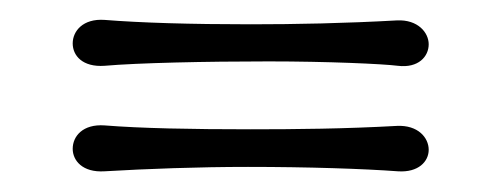

<svg xmlns="http://www.w3.org/2000/svg" viewBox="-20 -308 501 192"><path d="M377 -182.1C325.2 -179.2 275.4 -178.7 230.5 -178.7C170.9 -178.7 120.6 -179.7 84.5 -182.6C63 -184.1 52.7 -171.9 52.7 -159.2C52.7 -147.5 62.5 -135.3 84.5 -136.7C127 -139.2 178.7 -141.1 228 -141.1C288.1 -141.1 344.2 -139.2 377.9 -136.7C398.4 -135.3 408.7 -146.5 408.7 -158.2C408.7 -170.4 397.9 -183.1 377 -182.1ZM377 -287.6C325.2 -284.7 275.4 -283.7 230.5 -283.7C170.9 -283.7 120.6 -285.2 84.5 -288.1C63 -289.6 52.7 -276.9 52.7 -264.6C52.7 -252.4 62.5 -240.7 84.5 -242.2C117.7 -245.1 185.5 -246.6 248.5 -246.6C307.6 -246.6 362.8 -244.1 377.9 -242.2C398.4 -239.7 408.7 -251.5 408.7 -263.7C408.7 -275.4 397.9 -288.6 377 -287.6Z"/></svg>

Font: Pompiere 
Style: Regular
Weight: 400
Designer: Karolina Lach
Foundry: Sorkin Type Co.
Version: Version 1.001